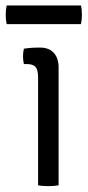

<svg xmlns="http://www.w3.org/2000/svg" viewBox="-40 -664 316 688"><path d="M170 0Q162.5 1.5 153.2 2.2Q144 3 133.5 3Q122.5 3 113 2.2Q103.5 1.5 96.5 0V-386Q96.5 -413.5 87.5 -424Q78.5 -434.5 55 -434.5H45.5Q42.5 -448.5 42.5 -462Q42.5 -469 43.2 -475.2Q44 -481.5 45.5 -489.5Q62.5 -492 75.2 -492.8Q88 -493.5 96 -493.5H104.5Q135.5 -493.5 152.8 -474.5Q170 -455.5 170 -422ZM-16 -577.5Q-19.5 -592 -19.5 -610Q-19.5 -628.5 -16 -644.5H250Q252 -636.5 252.8 -628.8Q253.5 -621 253.5 -610Q253.5 -592 250 -577.5Z"/></svg>

Font: Signika Light
Style: Regular
Weight: 300
Designer: Anna Giedry
Foundry: Anna Giedry
Version: Version 2.000